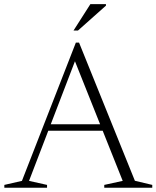

<svg xmlns="http://www.w3.org/2000/svg" viewBox="-26 -886 738 906"><path d="M184 -269V-299.5H488.5V-269ZM610.5 -33 692.5 -13.5V0H466V-13.5L553 -32.5L317.5 -622.5H337.5L111 -32.5L196 -13.5V0H-5.5V-13.5L77.5 -32.5L332 -685H347ZM321 -742 400.5 -866.5H474V-859.5L342 -742Z"/></svg>

Font: Newsreader 24pt Light
Style: Regular
Weight: 300
Designer: Hugues Gentile
Foundry: Production Type
Version: Version 1.003